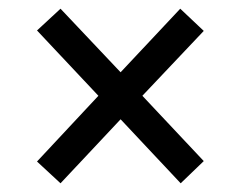

<svg xmlns="http://www.w3.org/2000/svg" viewBox="-20 -579 555 441"><path d="M119 -158 65 -208 206 -359 65 -509 119 -559 257 -413 394 -559 448 -508 307 -359 448 -209 395 -158 257 -305Z"/></svg>

Font: Noto Serif Khmer SemiCondensed ExtraBold
Style: Regular
Weight: 800
Width: 4
Designer: Danh Hong and the Monotype Design Team
Foundry: Monotype Imaging Inc.
Version: Version 2.004